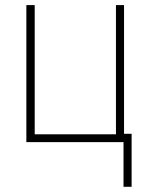

<svg xmlns="http://www.w3.org/2000/svg" viewBox="-20 -550 576 743"><path d="M460 -32.2H489.3V172.9H458V0H82V-530.3H114.3V-30.3H428.7V-530.3H460Z"/></svg>

Font: Pretendard GOV Thin
Style: Regular
Weight: 100
Designer: Base glyphs from Inter by Rasmus Andersson; Hangeul glyphs from Noto Sans CJK(Source Han Sans) by Jang Soo-young and Kan
Foundry: Kil Hyung-jin
Version: Version 1.309